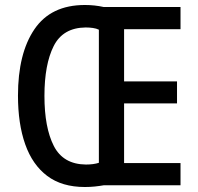

<svg xmlns="http://www.w3.org/2000/svg" viewBox="-20 -742 793 769"><path d="M320 -722Q359 -722 395 -714H703V-625H477V-416H689V-328H477V-89H703V0H396Q379 3 360 5Q341 7 320 7Q228 7 169 -37.5Q110 -82 81 -164Q52 -246 52 -359Q52 -528 118 -625Q184 -722 320 -722ZM323 -632Q232 -631 195 -557.5Q158 -484 158 -358Q158 -231 195.5 -157.5Q233 -84 324 -83Q355 -83 376 -90V-623Q366 -628 352 -630Q338 -632 323 -632Z"/></svg>

Font: Noto Sans Malayalam Condensed Medium
Style: Regular
Weight: 500
Width: 3
Designer: Jelle Bosma - Monotype Design Team
Foundry: Monotype Imaging Inc.
Version: Version 2.104; ttfautohint (v1.8.4.7-5d5b)